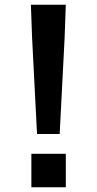

<svg xmlns="http://www.w3.org/2000/svg" viewBox="-20 -780 410 814"><path d="M137 -212H233L254 -621L259 -760H111L116 -621ZM113 14H259V-128H113Z"/></svg>

Font: Spoqa Han Sans Neo Bold
Style: Bold
Weight: 700
Designer: [Spoqa Han Sans Neo] Dong-huui Kim  Younghwa Kang  Yujin Lee  [Noto Sans] Ryoko NISHIZUKA  (kana & ideographs); Paul D. 
Foundry: Spoqa (http://www.spoqa-han-sans.com)
Version: Version 1.100;hotconv 1.0.109;makeotfexe 2.5.65596